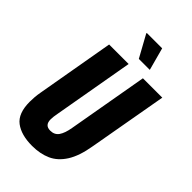

<svg xmlns="http://www.w3.org/2000/svg" viewBox="-266 -967 1065 1065"><g transform="rotate(45 266.5 -434.5)"><path d="M211 12Q126 12 77.5 -24.5Q29 -61 29 -152Q29 -169 30.5 -188.5Q32 -208 36 -230L116 -688H269L186 -215Q183 -200 181.5 -187.5Q180 -175 180 -165Q180 -142 190.5 -130.5Q201 -119 223 -119Q256 -119 273 -143.5Q290 -168 298 -215L381 -688H533L451 -225Q436 -135 403 -83Q370 -31 322 -9.5Q274 12 211 12ZM289 -748 218 -877 219 -881H339L375 -748Z"/></g></svg>

Font: Archivo ExtraCondensed ExtraBold
Style: Italic
Weight: 800
Width: 2
Italic angle: -10°
Designer: Hector Gatti
Foundry: Omnibus-Type
Version: Version 2.001